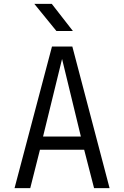

<svg xmlns="http://www.w3.org/2000/svg" viewBox="-20 -970 640 990"><path d="M55 0 248 -730H353L545 0H465L414 -198H186L136 0ZM202 -266H397L300 -666ZM271 -810 157 -950H247L356 -810Z"/></svg>

Font: Tiny Light
Style: Regular
Weight: 300
Monospace: yes
Designer: Philipp Nurullin, Konstantin Bulenkov
Foundry: JetBrains
Version: Version 2.251; ttfautohint (v1.8.4.7-5d5b)